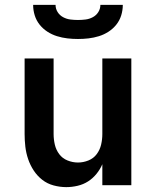

<svg xmlns="http://www.w3.org/2000/svg" viewBox="-20 -760 640 788"><path d="M252 8Q226 8 200 1Q174 -6 153.5 -22Q133 -38 118.5 -60Q104 -82 95.5 -107Q87 -132 84 -158Q81 -184 81 -210V-520H200V-210Q200 -188 205 -166.5Q210 -145 223 -127.5Q236 -110 257 -101.5Q278 -93 300 -93Q322 -93 343 -101.5Q364 -110 377 -127.5Q390 -145 395 -166.5Q400 -188 400 -210V-520H519V0H400V-86Q391 -65 376 -46.5Q361 -28 341.5 -15.5Q322 -3 298.5 2.5Q275 8 252 8ZM300 -600Q278 -600 256.5 -602.5Q235 -605 214 -611.5Q193 -618 174.5 -630Q156 -642 142.5 -659Q129 -676 122.5 -697Q116 -718 116 -740H208Q208 -724 216.5 -710.5Q225 -697 239 -689.5Q253 -682 268.5 -680Q284 -678 300 -678Q316 -678 331.5 -680Q347 -682 361 -689.5Q375 -697 383.5 -710.5Q392 -724 392 -740H484Q484 -718 477.5 -697Q471 -676 457.5 -659Q444 -642 425.5 -630Q407 -618 386 -611.5Q365 -605 343.5 -602.5Q322 -600 300 -600Z"/></svg>

Font: Iosevka Book
Style: Bold
Weight: 700
Designer: Belleve Invis
Foundry: Belleve Invis
Version: Version 28.0.7; ttfautohint (v1.8.3)